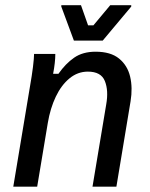

<svg xmlns="http://www.w3.org/2000/svg" viewBox="-20 -703 565 723"><path d="M30 0 93.3 -380Q100 -417.5 104.2 -451.2Q108.3 -485 108.3 -500H188.3Q188.3 -484.2 186.2 -465.4Q184.2 -446.7 180 -425H200Q226.7 -463.3 259.2 -485.8Q291.7 -508.3 340 -508.3Q396.7 -508.3 428.3 -482.5Q460 -456.7 470 -414.6Q480 -372.5 471.7 -321.7L418.3 0H328.3L380 -310Q389.2 -361.7 375 -397.5Q360.8 -433.3 310.8 -433.3Q272.5 -433.3 241.7 -407.9Q210.8 -382.5 190 -338.8Q169.2 -295 160 -240L120 0ZM258.3 -550 210.8 -678.3V-683.3H285L311.7 -607.5H331.7L395 -683.3H474.2V-678.3L366.7 -550Z"/></svg>

Font: Familjen Grotesk GF
Style: Italic
Weight: 400
Designer: Anders Wikstroem, Jonas Baeckman, Matilda Gysing, Kristian Moeller
Foundry: Familjen STHML AB
Version: Version 2.000; Beta; Release 4; Build 6